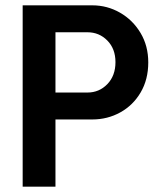

<svg xmlns="http://www.w3.org/2000/svg" viewBox="-20 -700 600 720"><path d="M65 -680H326Q382 -680 430 -652.5Q478 -625 507 -576.5Q536 -528 536 -466Q536 -402 507.5 -353.5Q479 -305 431 -278.5Q383 -252 326 -252H188V0H65ZM308 -353Q352 -353 382.5 -384.5Q413 -416 413 -467Q413 -517 382.5 -548Q352 -579 308 -579H188V-353Z"/></svg>

Font: Teachers SemiBold
Style: Regular
Weight: 600
Designer: Alfredo Marco Pradil & Chank Diesel
Version: Version 0.009